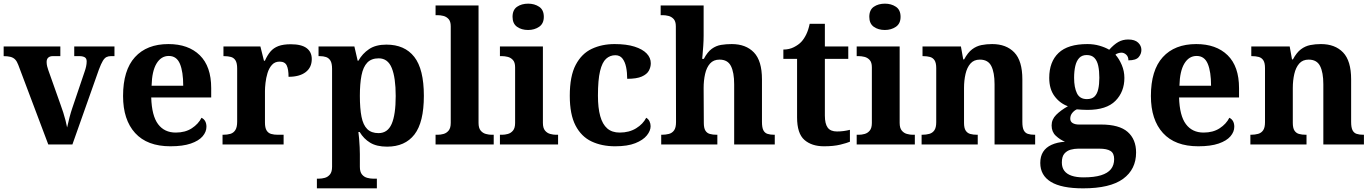

<svg xmlns="http://www.w3.org/2000/svg" viewBox="-20 -790 7505 1050"><path d="M80 -435Q73 -454 63 -464.5Q53 -475 37.5 -479Q22 -483 0 -483V-536H310V-483H268Q253 -483 244 -475Q235 -467 235 -451Q235 -439 238 -427Q241 -415 244 -407L311 -218Q319 -197 326 -174.5Q333 -152 338.5 -131Q344 -110 347 -93Q352 -117 360 -147.5Q368 -178 375 -198L443 -399Q448 -413 451 -427Q454 -441 454 -454Q454 -471 443 -477Q432 -483 415 -483H386V-536H606V-483H586Q573 -483 562.5 -478Q552 -473 542.5 -457.5Q533 -442 521 -410L376 0H244Z M912 10Q785 10 719 -62.5Q653 -135 653 -265Q653 -406 718 -477.5Q783 -549 901 -549Q1010 -549 1072.5 -488Q1135 -427 1135 -308V-257H807Q810 -157 844.5 -111Q879 -65 941 -65Q993 -65 1029 -88.5Q1065 -112 1082 -146Q1096 -139 1102.5 -126.5Q1109 -114 1109 -97Q1109 -69 1088 -44.5Q1067 -20 1023.5 -5Q980 10 912 10ZM982 -321Q982 -398 964 -441Q946 -484 903 -484Q861 -484 836 -442.5Q811 -401 809 -321Z M1197 0V-53H1200Q1223 -53 1239.9 -58Q1256.9 -63 1266.9 -78.5Q1277 -94 1277 -125V-415Q1277 -445 1268 -459.5Q1259 -474 1243 -478.5Q1227 -483 1205 -483H1202V-536H1404L1423.5 -458H1428.7Q1442 -488 1459 -508Q1476 -528 1502.5 -538Q1529 -548 1570 -548Q1628.6 -548 1656.8 -526.9Q1685 -505.8 1685 -467Q1685 -421 1651.5 -395.5Q1618 -370 1558 -370Q1558 -411 1548 -432Q1538 -453 1509 -453Q1483 -453 1467 -435Q1451 -417 1443 -390.5Q1435 -364 1432 -337Q1429 -310 1429 -293V-120Q1429 -91 1438 -76.5Q1447 -62 1463 -57.5Q1479 -53 1499 -53H1531V0Z M1713 240V187H1725Q1740 187 1756.5 182.5Q1773 178 1784.5 164Q1796 150 1796 122V-413Q1796 -444 1787 -458.5Q1778 -473 1763 -478Q1748 -483 1729 -483H1722V-536H1918L1936 -458H1940Q1962 -497 1998.5 -521.5Q2035 -546 2093 -546Q2193 -546 2245.5 -479Q2298 -412 2298 -266Q2298 -121 2246.5 -54.5Q2195 12 2097 12Q2040 12 2004.5 -9.5Q1969 -31 1947 -68H1940Q1942 -54 1944 -30.5Q1946 -7 1947 15.5Q1948 38 1948 53V122Q1948 150 1959.5 164Q1971 178 1988 182.5Q2005 187 2019 187H2041V240ZM2050 -62Q2100 -62 2122 -112.5Q2144 -163 2144 -265Q2144 -365 2122.5 -418Q2101 -471 2051 -471Q2011 -471 1988.5 -447.5Q1966 -424 1957 -378Q1948 -332 1948 -266Q1948 -197 1957 -151.5Q1966 -106 1988.5 -84Q2011 -62 2050 -62Z M2362 0V-53H2374Q2389 -53 2405.5 -57.5Q2422 -62 2433.5 -76Q2445 -90 2445 -118V-646Q2445 -673 2433 -686Q2421 -699 2404.5 -703Q2388 -707 2374 -707H2362V-760H2597V-118Q2597 -90 2608.5 -76Q2620 -62 2637 -57.5Q2654 -53 2668 -53H2680V0Z M2714 0V-53H2726Q2741 -53 2757.5 -57.5Q2774 -62 2785.5 -75.9Q2797 -89.8 2797 -117.7V-422Q2797 -448.9 2785 -462Q2773 -475 2756.5 -479Q2740 -483 2726 -483H2714V-536H2949V-118Q2949 -90 2960.5 -76Q2972 -62 2989 -57.5Q3006 -53 3020 -53H3032V0ZM2868.1 -626Q2832 -626 2807.5 -643.5Q2783 -661 2783 -698Q2783 -736 2807.7 -753Q2832.5 -770 2868.5 -770Q2903 -770 2928.5 -753Q2954 -736 2954 -698Q2954 -661 2928.4 -643.5Q2902.8 -626 2868.1 -626Z M3344 10Q3271 10 3215 -16.5Q3159 -43 3127.5 -103.5Q3096 -164 3096 -266Q3096 -374 3128.5 -435.5Q3161 -497 3216.5 -523Q3272 -549 3341 -549Q3406 -549 3450 -535Q3494 -521 3516.5 -497.5Q3539 -474 3539 -444Q3539 -423 3528.5 -403.5Q3518 -384 3490 -371.5Q3462 -359 3410 -359Q3410 -394 3404 -423Q3398 -452 3384 -470Q3370 -488 3345 -488Q3316 -488 3294.5 -468.5Q3273 -449 3261.5 -401Q3250 -353 3250 -267Q3250 -200 3262.5 -155Q3275 -110 3301 -87.5Q3327 -65 3369 -65Q3421 -65 3459 -88.5Q3497 -112 3514 -146Q3526 -139 3532 -126.5Q3538 -114 3538 -100Q3538 -75 3517.5 -49.5Q3497 -24 3454.5 -7Q3412 10 3344 10Z M3596 0V-53H3598Q3621 -53 3638.6 -57.8Q3656.1 -62.6 3666.6 -77.4Q3677 -92.3 3677 -122L3676 -646Q3676 -672.9 3664 -686Q3652 -699 3635.5 -703Q3619 -707 3605 -707H3593V-760H3828V-595Q3828 -569 3826 -539.6Q3824 -510.2 3822 -489.1Q3820 -468 3820 -468H3829Q3849 -506 3872.5 -523Q3896 -540 3923.5 -544.5Q3951 -549 3981.6 -549Q4059 -549 4103 -503.2Q4147 -457.4 4147 -356V-123.5Q4147 -93 4154.5 -78Q4162 -63 4177 -58Q4192 -53 4214 -53H4217V0H3995V-329Q3995 -394 3977.2 -429Q3959.4 -464 3915 -464Q3882 -464 3863 -442.5Q3844 -421 3836 -385.5Q3828 -350 3828 -309L3829 -118Q3829 -90 3837.5 -76Q3846 -62 3862 -57.5Q3878 -53 3900 -53H3903V0Z M4486 10Q4419 10 4379 -25Q4339 -60 4339 -148V-468H4264V-519Q4296 -519 4321.5 -532Q4347 -545 4362 -561Q4377 -577 4389 -601.5Q4401 -626 4408 -660H4491V-536H4619V-468H4491V-158Q4491 -113 4506.5 -92Q4522 -71 4557 -71Q4577 -71 4594.5 -73.5Q4612 -76 4628 -80V-15Q4612 -8 4575.5 1Q4539 10 4486 10Z M4665 0V-53H4677Q4692 -53 4708.5 -57.5Q4725 -62 4736.5 -75.9Q4748 -89.8 4748 -117.7V-422Q4748 -448.9 4736 -462Q4724 -475 4707.5 -479Q4691 -483 4677 -483H4665V-536H4900V-118Q4900 -90 4911.5 -76Q4923 -62 4940 -57.5Q4957 -53 4971 -53H4983V0ZM4819.1 -626Q4783 -626 4758.5 -643.5Q4734 -661 4734 -698Q4734 -736 4758.7 -753Q4783.5 -770 4819.5 -770Q4854 -770 4879.5 -753Q4905 -736 4905 -698Q4905 -661 4879.4 -643.5Q4853.8 -626 4819.1 -626Z M5020 0V-53H5022Q5045 -53 5062.5 -58Q5080 -63 5090 -77.7Q5100 -92.4 5100 -121.8V-417.6Q5100 -446 5091 -460Q5082 -474 5066 -478.5Q5050 -483 5028 -483H5025V-536H5235L5247.7 -465H5252.5Q5273 -503 5296.5 -520.5Q5320 -538 5347.3 -543.5Q5374.7 -549 5405.9 -549Q5483 -549 5527 -503.2Q5571 -457.4 5571 -356V-123.5Q5571 -93 5578.5 -78Q5586 -63 5601 -58Q5616 -53 5638 -53H5641V0H5419V-329Q5419 -394 5401.1 -429Q5383.3 -464 5338.8 -464Q5306 -464 5287.2 -442.5Q5268.3 -420.9 5260.2 -385.5Q5252 -350.1 5252 -309V-118Q5252 -90 5261 -76Q5270 -62 5286 -57.5Q5302 -53 5324 -53H5327V0Z M5903 240Q5785 240 5727 204.5Q5669 169 5669 101Q5669 65 5684.5 40.5Q5700 16 5730.5 2Q5761 -12 5804 -15Q5777 -26 5754 -47.5Q5731 -69 5731 -104Q5731 -137 5756 -162Q5781 -187 5820 -209Q5776 -225 5747 -264Q5718 -303 5718 -364Q5718 -452 5769 -500.5Q5820 -549 5927 -549Q5962 -549 5993 -540Q6024 -531 6046 -518Q6072 -547 6096 -560.5Q6120 -574 6150 -574Q6186 -574 6204 -557Q6222 -540 6222 -517Q6222 -495 6207 -477.5Q6192 -460 6151 -460Q6151 -480 6139 -491Q6127 -502 6113 -502Q6105 -502 6095 -499Q6085 -496 6080 -491Q6100 -469 6114.5 -435Q6129 -401 6129 -364Q6129 -288 6080 -238.5Q6031 -189 5927 -189Q5916 -189 5897 -190Q5878 -191 5869 -192Q5855 -186 5844 -172.5Q5833 -159 5833 -141Q5833 -125 5846 -117Q5859 -109 5880 -109H6001Q6101 -109 6147 -68.5Q6193 -28 6193 44Q6193 136 6122 188Q6051 240 5903 240ZM5905 180Q5964 180 6001 168.5Q6038 157 6055.5 135Q6073 113 6073 80Q6073 48 6053 35.5Q6033 23 5992 23H5876Q5856 23 5835.5 28.5Q5815 34 5801 50Q5787 66 5787 99Q5787 126 5800.5 144Q5814 162 5840.5 171Q5867 180 5905 180ZM5924 -248Q5951 -248 5965.5 -262Q5980 -276 5986 -302.5Q5992 -329 5992 -365Q5992 -402 5986 -430Q5980 -458 5965 -473.5Q5950 -489 5923 -489Q5897 -489 5882 -473Q5867 -457 5860.5 -429Q5854 -401 5854 -364Q5854 -312 5869.5 -280Q5885 -248 5924 -248Z M6533 10Q6406 10 6340 -62.5Q6274 -135 6274 -265Q6274 -406 6339 -477.5Q6404 -549 6522 -549Q6631 -549 6693.5 -488Q6756 -427 6756 -308V-257H6428Q6431 -157 6465.5 -111Q6500 -65 6562 -65Q6614 -65 6650 -88.5Q6686 -112 6703 -146Q6717 -139 6723.5 -126.5Q6730 -114 6730 -97Q6730 -69 6709 -44.5Q6688 -20 6644.5 -5Q6601 10 6533 10ZM6603 -321Q6603 -398 6585 -441Q6567 -484 6524 -484Q6482 -484 6457 -442.5Q6432 -401 6430 -321Z M6818 0V-53H6820Q6843 -53 6860.5 -58Q6878 -63 6888 -77.7Q6898 -92.4 6898 -121.8V-417.6Q6898 -446 6889 -460Q6880 -474 6864 -478.5Q6848 -483 6826 -483H6823V-536H7033L7045.7 -465H7050.5Q7071 -503 7094.5 -520.5Q7118 -538 7145.3 -543.5Q7172.7 -549 7203.9 -549Q7281 -549 7325 -503.2Q7369 -457.4 7369 -356V-123.5Q7369 -93 7376.5 -78Q7384 -63 7399 -58Q7414 -53 7436 -53H7439V0H7217V-329Q7217 -394 7199.1 -429Q7181.3 -464 7136.8 -464Q7104 -464 7085.2 -442.5Q7066.3 -420.9 7058.2 -385.5Q7050 -350.1 7050 -309V-118Q7050 -90 7059 -76Q7068 -62 7084 -57.5Q7100 -53 7122 -53H7125V0Z"/></svg>

Font: Noto Serif Gujarati
Style: Regular
Weight: 400
Designer: Universal Thirst, Indian Type Foundry and the Monotype Design Team
Foundry: Monotype Imaging Inc.
Version: Version 2.102